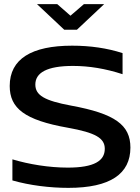

<svg xmlns="http://www.w3.org/2000/svg" viewBox="-20 -900 678 929"><path d="M573 -541V-643C499 -667 417 -679 329 -679C133 -679 27 -615 27 -484C27 -376 99 -319 308 -282C442 -258 487 -232 487 -180C487 -122 436 -89 308 -89C217 -89 120 -105 40 -129V-27C124 -3 221 9 311 9C514 9 611 -59 611 -186C611 -295 537 -350 324 -389C195 -413 151 -439 151 -491C151 -548 207 -581 333 -581C411 -581 490 -568 573 -541ZM159 -880 291 -756H352L484 -880H386L321 -824L257 -880Z"/></svg>

Font: LT Wave Medium
Style: Regular
Weight: 500
Designer: Daniel Lyons
Version: Version 2.5 (Glyphs App)